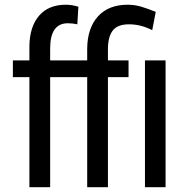

<svg xmlns="http://www.w3.org/2000/svg" viewBox="-20 -780 785 800"><path d="M102.5 0V-458.5H33.7V-528.3H102.5V-589.4Q104 -669.9 143.3 -715.1Q182.6 -760.3 254.4 -760.3Q280.3 -760.3 306.6 -752L302.2 -678.7Q283.7 -683.1 262.7 -683.1Q189 -683.1 189 -578.1V-528.3H343.3V-577.1Q344.2 -663.6 388.4 -711.9Q432.6 -760.3 511.7 -760.3Q542 -760.3 570.1 -751.7Q598.1 -743.2 628.9 -730.5L614.3 -654.3Q566.9 -678.7 517.6 -678.7Q469.7 -678.7 449.7 -652.6Q429.7 -626.5 429.7 -574.2V-528.3H515.6V-458.5H429.7V0H343.3V-458.5H189V0ZM669.9 0H584V-528.3H669.9Z"/></svg>

Font: Roboto Condensed
Style: Regular
Weight: 400
Designer: Google
Version: Version 2.001047; 2015